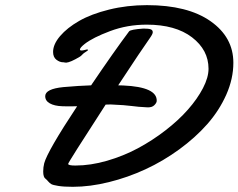

<svg xmlns="http://www.w3.org/2000/svg" viewBox="-20 -720 919 740"><path d="M454.6 -390.6Q586.4 -384.8 584 -330.6Q583.5 -323.2 574.7 -314.5Q565.9 -305.7 548.8 -306.2Q510.3 -308.1 487.1 -311.5Q463.9 -314.9 406.2 -317.4Q403.3 -317.4 397 -317.1Q390.6 -316.9 387.2 -316.9Q242.7 -93.8 242.7 -88.4Q242.7 -82 270.5 -82Q329.1 -82 392.3 -100.3Q455.6 -118.7 511.2 -148.4Q566.9 -178.2 617.7 -217.5Q668.5 -256.8 704.6 -297.9Q740.7 -338.9 762.2 -380.1Q783.7 -421.4 783.7 -455.1Q783.7 -527.3 720 -576.2Q656.2 -625 545.4 -625Q470.7 -625 404.3 -600.1Q337.9 -575.2 306.6 -550.8Q288.1 -536.1 288.1 -529.3Q288.1 -525.4 293.9 -525.4Q299.3 -525.4 306.4 -527.3Q313.5 -529.3 314.9 -529.3Q319.3 -529.3 319.3 -527.3Q319.3 -525.4 310.5 -520Q302.7 -515.6 297.6 -510Q292.5 -504.4 288.6 -502Q251.5 -479.5 234.9 -478.5Q232.4 -478.5 229 -479.2Q225.6 -480 224.6 -480H222.7Q210.4 -480 197.5 -489.7Q184.6 -499.5 184.6 -520Q184.6 -549.3 211.7 -581.1Q238.8 -612.8 285.2 -639.4Q331.5 -666 400.6 -683.1Q469.7 -700.2 546.4 -700.2Q703.1 -700.2 791.3 -638.4Q879.4 -576.7 879.4 -478Q879.4 -416.5 852.1 -355Q824.7 -293.5 778.8 -241.5Q732.9 -189.5 670.9 -144.3Q608.9 -99.1 540.8 -67.6Q472.7 -36.1 399.9 -18.1Q327.1 0 260.7 0Q226.1 0 204.8 -3.4Q183.6 -6.8 177.5 -10.5Q171.4 -14.2 165.3 -21.2Q159.2 -28.3 155.8 -30.8Q146.5 -36.6 146.5 -59.1Q146.5 -75.2 150.4 -90.8Q163.1 -137.7 277.3 -310.5Q239.3 -309.6 220.7 -310.5Q189.5 -311.5 171.6 -321.8Q153.8 -332 154.3 -350.1Q155.3 -377.4 224.1 -384.3Q284.2 -389.6 331.1 -391.1Q419.4 -521.5 477.5 -599.1Q482.9 -606.4 532.7 -609.9Q553.2 -609.9 561 -606.9Q568.8 -604 568.8 -595.7Q568.8 -588.9 557.6 -573.2Q529.3 -533.7 435.5 -391.1Q441.9 -390.6 454.6 -390.6Z"/></svg>

Font: Yellowtail
Style: Regular
Weight: 400
Designer: Astigmatic (AOETI)
Foundry: Astigmatic (AOETI)
Version: Version 1.000